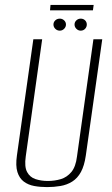

<svg xmlns="http://www.w3.org/2000/svg" viewBox="-20 -751 457 783"><path d="M172 12Q144 12 119.5 7.5Q95 3 77 -10.5Q59 -24 51 -49.5Q43 -75 49 -117L116 -591H152L85 -113Q79 -71 90.5 -49.5Q102 -28 125 -20.5Q148 -13 175 -13Q203 -13 228 -20.5Q253 -28 271 -49.5Q289 -71 294 -113L361 -591H397L330 -117Q324 -75 310 -49.5Q296 -24 274.5 -10.5Q253 3 226.5 7.5Q200 12 172 12ZM224 -626Q213 -626 205.5 -633.5Q198 -641 198 -651Q198 -661 205.5 -668Q213 -675 224 -675Q234 -675 241.5 -668Q249 -661 249 -651Q249 -641 241.5 -633.5Q234 -626 224 -626ZM309 -626Q299 -626 291.5 -633.5Q284 -641 284 -651Q284 -661 291.5 -668Q299 -675 309 -675Q320 -675 327 -668Q334 -661 334 -651Q334 -641 327 -633.5Q320 -626 309 -626ZM184 -709 186 -731H362L359 -709Z"/></svg>

Font: Alumni Sans Thin ExtraLight
Style: Italic
Weight: 250
Italic angle: -8°
Version: Version 1.016